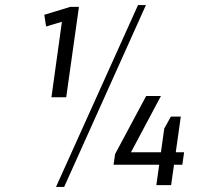

<svg xmlns="http://www.w3.org/2000/svg" viewBox="-20 -727 793 754"><path d="M240 -345H182L225 -655L255 -651L161 -623L154 -669L256 -700H290ZM522 -707H553L232 7H200ZM432 -122 554 -350H612L473 -89L454 -129H703L696 -80H426ZM625 -222 651 -269H690L652 0H594Z"/></svg>

Font: Pathway Extreme 8pt Thin 12pt Thin
Style: Italic
Weight: 250
Italic angle: -8°
Version: Version 1.001;gftools[0.9.26]